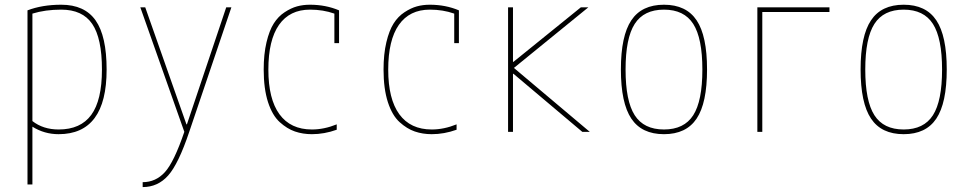

<svg xmlns="http://www.w3.org/2000/svg" viewBox="-20 -550 4040 801"><path d="M405.3 -259.8Q405.3 -390.6 364.7 -450.2Q324.2 -509.8 235.4 -509.8Q168.9 -509.8 115.2 -493.2V-44.9Q160.2 -9.8 224.6 -9.8Q316.4 -9.8 360.8 -70.8Q405.3 -131.8 405.3 -259.8ZM424.8 -259.8Q424.8 9.8 224.6 9.8Q165 9.8 115.2 -21.5V219.7H94.7V-506.8Q156.2 -530.3 235.4 -530.3Q333 -530.3 378.9 -464.8Q424.8 -399.4 424.8 -259.8Z M759.8 -31.2 923.8 -519.5H945.3L769.5 0Q724.6 133.8 681.6 182.1Q638.7 230.5 575.2 230.5V210Q629.9 210 668 168Q706.1 126 749 0L565.4 -519.5H585.9L757.8 -31.2Z M1375 -493.2Q1328.1 -509.8 1273.4 -509.8Q1188.5 -509.8 1144 -446.3Q1099.6 -382.8 1099.6 -259.8Q1099.6 -136.7 1146 -73.2Q1192.4 -9.8 1281.2 -9.8Q1332 -9.8 1384.8 -31.2V-8.8Q1333 9.8 1281.2 9.8Q1243.2 9.8 1210.4 -1.5Q1177.7 -12.7 1147 -40.5Q1116.2 -68.4 1098.1 -124Q1080.1 -179.7 1080.1 -259.8Q1080.1 -324.2 1091.8 -373.5Q1103.5 -422.9 1122.1 -452.1Q1140.6 -481.4 1167.5 -499Q1194.3 -516.6 1219.2 -523.4Q1244.1 -530.3 1273.4 -530.3Q1338.9 -530.3 1394.5 -506.8V-370.1H1375Z M1875 -493.2Q1828.1 -509.8 1773.4 -509.8Q1688.5 -509.8 1644 -446.3Q1599.6 -382.8 1599.6 -259.8Q1599.6 -136.7 1646 -73.2Q1692.4 -9.8 1781.2 -9.8Q1832 -9.8 1884.8 -31.2V-8.8Q1833 9.8 1781.2 9.8Q1743.2 9.8 1710.4 -1.5Q1677.7 -12.7 1647 -40.5Q1616.2 -68.4 1598.1 -124Q1580.1 -179.7 1580.1 -259.8Q1580.1 -324.2 1591.8 -373.5Q1603.5 -422.9 1622.1 -452.1Q1640.6 -481.4 1667.5 -499Q1694.3 -516.6 1719.2 -523.4Q1744.1 -530.3 1773.4 -530.3Q1838.9 -530.3 1894.5 -506.8V-370.1H1875Z M2122.1 -292 2403.3 -519.5H2434.6L2124 -266.6L2440.4 0H2409.2L2122.1 -242.2H2120.1V0H2099.6V-519.5H2120.1V-292Z M2886.2 -55.2Q2842.8 9.8 2750 9.8Q2657.2 9.8 2613.8 -55.2Q2570.3 -120.1 2570.3 -260.3Q2570.3 -400.4 2613.8 -465.3Q2657.2 -530.3 2750 -530.3Q2842.8 -530.3 2886.2 -465.3Q2929.7 -400.4 2929.7 -260.3Q2929.7 -120.1 2886.2 -55.2ZM2627.9 -69.3Q2666 -9.8 2750 -9.8Q2834 -9.8 2872.1 -69.3Q2910.2 -128.9 2910.2 -259.8Q2910.2 -390.6 2872.1 -450.2Q2834 -509.8 2750 -509.8Q2666 -509.8 2627.9 -450.2Q2589.8 -390.6 2589.8 -259.8Q2589.8 -128.9 2627.9 -69.3Z M3160.2 0H3139.6V-519.5H3440.4V-500H3160.2Z M3886.2 -55.2Q3842.8 9.8 3750 9.8Q3657.2 9.8 3613.8 -55.2Q3570.3 -120.1 3570.3 -260.3Q3570.3 -400.4 3613.8 -465.3Q3657.2 -530.3 3750 -530.3Q3842.8 -530.3 3886.2 -465.3Q3929.7 -400.4 3929.7 -260.3Q3929.7 -120.1 3886.2 -55.2ZM3627.9 -69.3Q3666 -9.8 3750 -9.8Q3834 -9.8 3872.1 -69.3Q3910.2 -128.9 3910.2 -259.8Q3910.2 -390.6 3872.1 -450.2Q3834 -509.8 3750 -509.8Q3666 -509.8 3627.9 -450.2Q3589.8 -390.6 3589.8 -259.8Q3589.8 -128.9 3627.9 -69.3Z"/></svg>

Font: Mgen+ 1mn thin
Style: Regular
Weight: 100
Designer: [Source Han Sans]
Ryoko NISHIZUKA  (kana & ideographs); Paul D. Hunt (Latin, Greek & Cyrillic); Wenlong ZHANG  (bopomofo
Version: Version 1.059.20150602